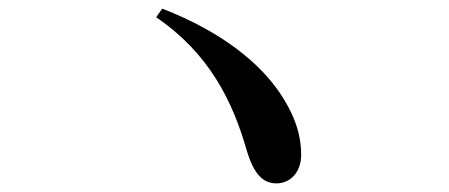

<svg xmlns="http://www.w3.org/2000/svg" viewBox="-20 -580 1040 445"><path d="M356 -560 342 -540C465 -456 519 -346 552 -231C569 -174 591 -155 621 -155C652 -155 678 -180 678 -221C678 -259 669 -304 629 -364C584 -431 498 -505 356 -560Z"/></svg>

Font: Noto Serif CJK HK SemiBold
Style: Regular
Weight: 600
Designer: Ryoko NISHIZUKA 西塚涼子 (kana & ideographs); Frank Grießhammer (Latin, Greek & Cyrillic); Wenlong ZHANG 张文龙 (bopomofo); San
Foundry: Adobe
Version: Version 2.001;hotconv 1.1.0;makeotfexe 2.6.0